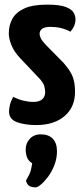

<svg xmlns="http://www.w3.org/2000/svg" viewBox="-20 -530 358 829"><path d="M136 10Q88 10 53.5 -2.5Q19 -15 19 -49Q19 -61 23 -77.5Q27 -94 37 -112Q58 -101 80.5 -95.5Q103 -90 124 -90Q150 -90 162.5 -101.5Q175 -113 175 -132Q175 -143 171.5 -157Q168 -171 153 -188L66 -280Q40 -308 29 -336Q18 -364 18 -386Q18 -421 33.5 -449Q49 -477 85 -493.5Q121 -510 183 -510Q239 -510 265 -499.5Q291 -489 298.5 -474.5Q306 -460 306 -447Q306 -418 284 -393Q264 -404 242.5 -409Q221 -414 198 -414Q174 -414 162.5 -406Q151 -398 151 -384Q151 -376 156 -365Q161 -354 180 -334L254 -259Q284 -225 294 -198.5Q304 -172 304 -134Q304 -67 258.5 -28.5Q213 10 136 10ZM134 279Q119 279 108 273.5Q97 268 92 250Q109 221 112.5 207.5Q116 194 119 175Q103 165 97 150Q91 135 91 115Q91 88 109 69Q127 50 155 50Q190 50 208 69Q226 88 226 123Q226 154 215 182.5Q204 211 188 232.5Q172 254 157 266.5Q142 279 134 279Z"/></svg>

Font: Yanone Kaffeesatz ExtraLight
Style: Bold
Weight: 700
Version: Version 2.003